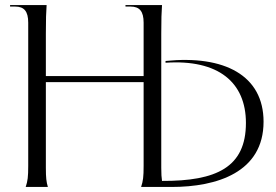

<svg xmlns="http://www.w3.org/2000/svg" viewBox="-20 -742 1096 762"><path d="M540 0H661C841 0 1026 -58 1026 -259C1026 -443 870 -524 637 -500V-493C847 -507 956 -415 956 -254C956 -78 839 -23 623 -24C621 -37 620 -52 620 -76V-608C620 -668 621 -692 623 -722H478V-716H498C534 -716 550 -697 550 -652V-440H162V-608C162 -668 163 -692 165 -722H20V-716H40C76 -716 92 -697 92 -652V-84C92 -40 90 -24 82 0H170C164 -20 162 -36 162 -76V-416H550V-84C550 -40 548 -24 540 0Z"/></svg>

Font: Sinistre
Style: Regular
Weight: 400
Designer: Jules Durand
Foundry: Collletttivo
Version: Version 69.420;Glyphs 3.2 (3217)